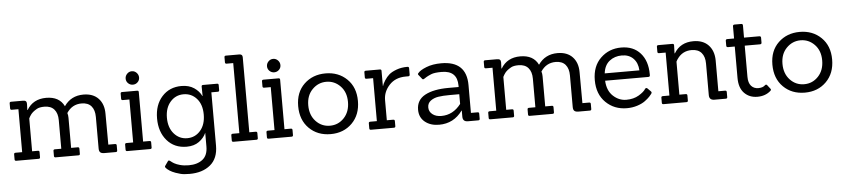

<svg xmlns="http://www.w3.org/2000/svg" viewBox="-50 -1039 7011 1594"><g transform="rotate(-5 3455.5 -242.0)"><path d="M880 0H785Q762 0 751.5 -9.5Q741 -19 741 -42V-305Q741 -363 713.5 -395Q686 -427 632 -427Q553 -427 508 -358Q514 -340 514 -318V-67H570Q582 -67 582 -55V-12Q582 0 570 0H379Q366 0 366 -12V-55Q366 -67 379 -67H432V-305Q432 -363 404 -395Q376 -427 322 -427Q281 -427 259.5 -414.5Q238 -402 227 -392.5Q216 -383 209 -374Q197 -358 189 -341V-67H238Q250 -67 250 -55V-12Q250 0 238 0H51Q38 0 38 -12V-55Q38 -67 51 -67H106V-425H51Q38 -425 38 -437V-480Q38 -492 51 -492H149Q166 -492 173.5 -485.5Q181 -479 181 -462L179 -412H182Q234 -499 343.5 -499Q453 -499 493 -416Q550 -499 654 -499Q734 -499 778.5 -452Q823 -405 823 -325L824 -67H880Q893 -67 893 -55V-12Q893 0 880 0Z M1167 0H976Q963 0 963 -12V-55Q963 -67 976 -67H1031V-425H976Q963 -425 963 -437V-480Q963 -492 976 -492H1102Q1114 -492 1114 -480V-67H1167Q1180 -67 1180 -55V-12Q1180 0 1167 0ZM1110.5 -640Q1127 -623 1127 -600Q1127 -577 1110.5 -561Q1094 -545 1071 -545Q1048 -545 1031.5 -561Q1015 -577 1015 -600Q1015 -623 1031.5 -640Q1048 -657 1071 -657Q1094 -657 1110.5 -640Z M1476 234Q1426 234 1400.5 227Q1375 220 1359.5 214.5Q1344 209 1333 203.5Q1322 198 1312 192Q1268 163 1279 150L1305 113Q1311 104 1322 112Q1323 112 1328.5 116.5Q1334 121 1339.5 125Q1345 129 1354.5 134.5Q1364 140 1376 144.5Q1388 149 1402 153Q1435 162 1475 162Q1547 162 1590.5 127.5Q1634 93 1634 19V-95Q1616 -53 1574.5 -23Q1533 7 1471 7Q1369 7 1307.5 -64Q1246 -135 1246 -248Q1246 -361 1308.5 -430Q1371 -499 1471 -499Q1533 -499 1575.5 -470.5Q1618 -442 1637 -401H1639L1638 -480Q1638 -492 1650 -492H1768Q1780 -492 1780 -480V-437Q1780 -425 1768 -425H1714V19Q1714 126 1648.5 180Q1583 234 1476 234ZM1328 -246.5Q1328 -164 1372 -113.5Q1416 -63 1482 -63Q1548 -63 1591.5 -113Q1635 -163 1635 -247Q1635 -331 1591.5 -380Q1548 -429 1482 -429Q1416 -429 1372 -379Q1328 -329 1328 -246.5Z M2052 0H1861Q1848 0 1848 -12V-55Q1848 -67 1861 -67H1916V-651H1861Q1848 -651 1848 -663V-706Q1848 -718 1861 -718H1972Q1999 -718 1999 -693V-67H2052Q2065 -67 2065 -55V-12Q2065 0 2052 0Z M2345 0H2154Q2141 0 2141 -12V-55Q2141 -67 2154 -67H2209V-425H2154Q2141 -425 2141 -437V-480Q2141 -492 2154 -492H2280Q2292 -492 2292 -480V-67H2345Q2358 -67 2358 -55V-12Q2358 0 2345 0ZM2288.5 -640Q2305 -623 2305 -600Q2305 -577 2288.5 -561Q2272 -545 2249 -545Q2226 -545 2209.5 -561Q2193 -577 2193 -600Q2193 -623 2209.5 -640Q2226 -657 2249 -657Q2272 -657 2288.5 -640Z M2850 -63Q2780 7 2671 7Q2562 7 2492 -62.5Q2422 -132 2422 -247.5Q2422 -363 2493 -431Q2564 -499 2671.5 -499Q2779 -499 2849.5 -430.5Q2920 -362 2920 -247.5Q2920 -133 2850 -63ZM2506 -247Q2506 -165 2554 -114Q2602 -63 2671.5 -63Q2741 -63 2789 -114Q2837 -165 2837 -247Q2837 -329 2788.5 -379Q2740 -429 2672 -429Q2604 -429 2555 -379Q2506 -329 2506 -247Z M3198 0H3007Q2994 0 2994 -12V-55Q2994 -67 3007 -67H3062V-425H3007Q2994 -425 2994 -437V-480Q2994 -492 3007 -492H3124Q3137 -492 3137 -480V-355H3140Q3143 -371 3161 -399Q3179 -427 3200.5 -445.5Q3222 -464 3262.5 -479Q3303 -494 3354 -494Q3367 -494 3367 -481V-428Q3367 -415 3354 -415H3333Q3247 -415 3196 -360Q3145 -305 3145 -235V-67H3198Q3211 -67 3211 -55V-12Q3211 0 3198 0Z M3902 0H3815Q3772 0 3772 -42V-93H3770Q3697 8 3575 8Q3503 8 3457 -29.5Q3411 -67 3411 -131Q3411 -213 3482.5 -251.5Q3554 -290 3679 -290H3763V-302Q3763 -427 3633 -427Q3572 -427 3545 -415.5Q3518 -404 3506.5 -397Q3495 -390 3489 -386Q3474 -374 3467 -384L3439 -419Q3432 -427 3441 -435Q3458 -457 3511 -478Q3564 -499 3636 -499Q3846 -499 3846 -299V-67H3902Q3914 -67 3914 -55V-12Q3914 0 3902 0ZM3763 -230H3684Q3626 -230 3588 -224Q3550 -218 3523.5 -198Q3497 -178 3497 -143Q3497 -108 3525.5 -85.5Q3554 -63 3600 -63Q3697 -63 3763 -149Z M4831 0H4736Q4713 0 4702.5 -9.5Q4692 -19 4692 -42V-305Q4692 -363 4664.5 -395Q4637 -427 4583 -427Q4504 -427 4459 -358Q4465 -340 4465 -318V-67H4521Q4533 -67 4533 -55V-12Q4533 0 4521 0H4330Q4317 0 4317 -12V-55Q4317 -67 4330 -67H4383V-305Q4383 -363 4355 -395Q4327 -427 4273 -427Q4232 -427 4210.5 -414.5Q4189 -402 4178 -392.5Q4167 -383 4160 -374Q4148 -358 4140 -341V-67H4189Q4201 -67 4201 -55V-12Q4201 0 4189 0H4002Q3989 0 3989 -12V-55Q3989 -67 4002 -67H4057V-425H4002Q3989 -425 3989 -437V-480Q3989 -492 4002 -492H4100Q4117 -492 4124.5 -485.5Q4132 -479 4132 -462L4130 -412H4133Q4185 -499 4294.5 -499Q4404 -499 4444 -416Q4501 -499 4605 -499Q4685 -499 4729.5 -452Q4774 -405 4774 -325L4775 -67H4831Q4844 -67 4844 -55V-12Q4844 0 4831 0Z M5339 -236H4979Q4983 -153 5031.5 -108Q5080 -63 5141 -63Q5202 -63 5245.5 -89Q5289 -115 5304 -140Q5312 -150 5322 -143L5349 -116Q5355 -110 5355 -105.5Q5355 -101 5350.5 -94Q5346 -87 5332 -72Q5318 -57 5292.5 -38Q5267 -19 5226.5 -6Q5186 7 5140 7Q5035 7 4964.5 -62Q4894 -131 4894 -247.5Q4894 -364 4964 -431.5Q5034 -499 5135.5 -499Q5237 -499 5295 -433.5Q5353 -368 5353 -257Q5353 -253 5353 -249Q5353 -236 5339 -236ZM4981 -297H5270Q5267 -359 5231 -396Q5195 -433 5135 -433Q5075 -433 5032 -399Q4989 -365 4981 -297Z M5964 0H5869Q5826 0 5826 -42V-305Q5826 -363 5798 -395Q5770 -427 5716 -427Q5639 -427 5596 -364Q5591 -358 5583 -342V-67H5636Q5649 -67 5649 -55V-12Q5649 0 5636 0H5445Q5432 0 5432 -12V-55Q5432 -67 5445 -67H5500V-425H5445Q5432 -425 5432 -437V-480Q5432 -492 5445 -492H5562Q5575 -492 5575 -480L5573 -412H5576Q5628 -499 5737 -499Q5817 -499 5862 -452Q5907 -405 5908 -325V-67H5964Q5977 -67 5977 -55V-12Q5977 0 5964 0Z M6340 -51Q6344 -47 6344 -42.5Q6344 -38 6338 -32Q6294 7 6227.5 7Q6161 7 6118.5 -36.5Q6076 -80 6076 -163V-425H6020Q6006 -425 6006 -438V-479Q6006 -492 6020 -492H6076V-593Q6076 -607 6090 -607H6146Q6159 -607 6159 -593V-492H6286Q6300 -492 6300 -479V-438Q6300 -425 6286 -425H6159V-165Q6159 -115 6181.5 -89.5Q6204 -64 6241.5 -64Q6279 -64 6298 -83Q6308 -92 6316 -82Z M6802 -63Q6732 7 6623 7Q6514 7 6444 -62.5Q6374 -132 6374 -247.5Q6374 -363 6445 -431Q6516 -499 6623.5 -499Q6731 -499 6801.5 -430.5Q6872 -362 6872 -247.5Q6872 -133 6802 -63ZM6458 -247Q6458 -165 6506 -114Q6554 -63 6623.5 -63Q6693 -63 6741 -114Q6789 -165 6789 -247Q6789 -329 6740.5 -379Q6692 -429 6624 -429Q6556 -429 6507 -379Q6458 -329 6458 -247Z"/></g></svg>

Font: Sanchez
Style: Regular
Weight: 400
Designer: Daniel Hernández
Foundry: LatinoType
Version: Version 1.001